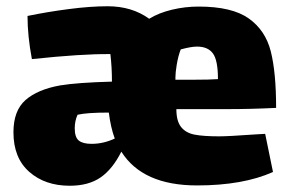

<svg xmlns="http://www.w3.org/2000/svg" viewBox="-20 -544 926 614"><path d="M794 -114 828 -116 853 6Q757 49 610 49Q436 49 368 -59Q340 -3 301.5 23.5Q263 50 203 50Q124 50 73.5 5.5Q23 -39 23 -121Q23 -190 61.5 -224Q100 -258 173 -271Q228 -280 338 -283Q338 -329 333 -371Q242 -372 82 -355Q68 -429 68 -493Q131 -506 200 -515Q269 -524 324 -524Q402 -524 457 -484Q488 -503 530 -513Q572 -523 615 -523Q722 -523 775.5 -485Q829 -447 846 -379.5Q863 -312 863 -199Q782 -195 704 -195H544Q544 -157 559 -138Q574 -119 602 -113.5Q630 -108 681 -108Q710 -108 794 -114ZM610 -395Q591 -395 558 -386Q550 -366 545 -336Q541 -311 541 -297V-289H594Q653 -289 677 -291Q677 -351 661 -373Q645 -395 610 -395ZM347 -101Q334 -136 328 -184Q257 -184 228 -177Q219 -157 219 -134Q219 -105 232 -94.5Q245 -84 273 -84Q311 -84 347 -101Z"/></svg>

Font: Lalezar
Style: Regular
Weight: 400
Designer: Borna Izadpanah
Foundry: Borna Izadpanah
Version: Version 1.003;November 28, 2018;FontCreator 11.5.0.2421 64-b